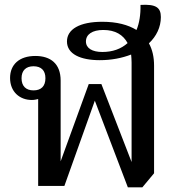

<svg xmlns="http://www.w3.org/2000/svg" viewBox="-20 -794 767 820"><path d="M667 -721C667 -762 646 -777 580 -773C581 -731 575 -695 563 -666C527 -688 479 -701 417 -701C320 -701 266 -669 266 -617C266 -563 324 -537 406 -537C456 -537 501 -546 540 -561C541 -550 542 -539 542 -527V-102L413 -435H359L239 -105V-450C239 -522 196 -555 131 -555C62 -555 23 -518 23 -461C23 -402 64 -367 116 -367C126 -367 135 -369 143 -371V0H255L385 -364L526 6H588L638 -54V-514C638 -550 631 -582 616 -609C648 -639 667 -678 667 -721ZM417 -572C374 -572 347 -588 347 -617C347 -647 374 -666 421 -666C473 -666 506 -645 525 -610C497 -585 461 -572 417 -572ZM123 -408C91 -408 72 -426 72 -460C72 -493 91 -511 123 -511C156 -511 174 -493 174 -460C174 -426 156 -408 123 -408Z"/></svg>

Font: Noto Serif Thai Medium
Style: Regular
Weight: 500
Designer: Monotype Design Team
Foundry: Monotype Imaging Inc.
Version: Version 1.901;PS 001.901;hotconv 1.0.88;makeotf.lib2.5.64775